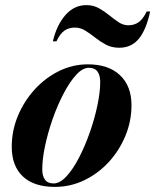

<svg xmlns="http://www.w3.org/2000/svg" viewBox="-20 -722 608 752"><path d="M273 -614Q249.5 -614 232.5 -602.2Q215.5 -590.5 201 -560H187Q202 -624 236.2 -663Q270.5 -702 318.5 -702Q345.5 -702 367 -690Q388.5 -678 407.5 -662.5Q426.5 -647 444.5 -635Q462.5 -623 482.5 -623Q506 -623 523 -635Q540 -647 554.5 -677H568Q553 -606 524 -570.5Q495 -535 447 -535Q417.5 -535 395 -547Q372.5 -559 353 -574.5Q333.5 -590 314.2 -602Q295 -614 273 -614ZM194.5 10Q113 10 69.5 -31Q26 -72 26 -147Q26 -210 50 -267.8Q74 -325.5 115.5 -371.2Q157 -417 210.8 -443.5Q264.5 -470 324 -470Q405 -470 450 -427.5Q495 -385 495 -310Q495 -248 471.5 -190.8Q448 -133.5 406.8 -88.2Q365.5 -43 311 -16.5Q256.5 10 194.5 10ZM190 -3.5Q214.5 -3.5 240.2 -31.2Q266 -59 289.5 -104.5Q313 -150 331.8 -203.5Q350.5 -257 361.5 -309Q372.5 -361 372.5 -401.5Q372.5 -427 361.8 -441.8Q351 -456.5 328 -456.5Q303.5 -456.5 278 -428.5Q252.5 -400.5 228.8 -355Q205 -309.5 186.2 -256Q167.5 -202.5 156.5 -150.5Q145.5 -98.5 145.5 -58.5Q145.5 -33 156.2 -18.2Q167 -3.5 190 -3.5Z"/></svg>

Font: Bodoni* 16pt
Style: Bold Italic
Weight: 700
Italic angle: -13°
Version: Version 2.3